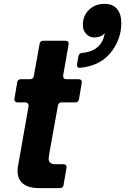

<svg xmlns="http://www.w3.org/2000/svg" viewBox="-20 -974 648 994"><path d="M309 -16Q306 0 290 0H184Q129 0 100 -22.5Q71 -45 71 -89Q71 -107 74 -118L128 -425V-427Q128 -435 123.5 -439.5Q119 -444 111 -444H71Q62 -444 57.5 -450Q53 -456 55 -464L69 -548Q72 -564 88 -564H136Q152 -564 155 -580L185 -747Q188 -763 204 -763H319Q338 -763 335 -743L307 -584V-580Q307 -564 323 -564H387Q396 -564 400.5 -558.5Q405 -553 403 -544L389 -461Q386 -444 370 -444H299Q283 -444 280 -428L238 -195Q232 -162 232 -152Q232 -124 266 -124H308Q317 -124 321.5 -118.5Q326 -113 324 -104ZM392 -623Q384 -623 381 -628Q378 -633 379 -642L386 -683Q389 -699 405 -700Q492 -708 516 -776Q519 -785 523 -803Q503 -780 468 -780Q444 -780 426.5 -798Q409 -816 409 -845Q409 -893 441 -923.5Q473 -954 521 -954Q564 -954 586 -927.5Q608 -901 608 -855Q608 -838 605 -815Q592 -742 540.5 -687.5Q489 -633 396 -623Z"/></svg>

Font: Open Sauce Two ExtraBold Italic
Style: Regular
Weight: 800
Italic angle: -10°
Designer: Alfredo Marco Pradil
Foundry: Creative Sauce Fz LLC
Version: Version 1.477